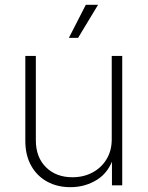

<svg xmlns="http://www.w3.org/2000/svg" viewBox="-20 -775 617 803"><path d="M274.9 7.8Q219.2 7.8 176.8 -15.6Q134.3 -39.1 110.1 -82.5Q85.9 -126 85.9 -186V-541H129.9V-188.5Q129.9 -117.7 172.1 -75.7Q214.4 -33.7 282.7 -33.7Q329.6 -33.7 366.7 -53.5Q403.8 -73.2 425.5 -108.9Q447.3 -144.5 447.3 -192.4V-541H491.2V0H448.2V-121.6H456.5Q436.5 -55.2 386.5 -23.7Q336.4 7.8 274.9 7.8ZM268.1 -616.7 338.9 -754.9H390.1L306.6 -616.7Z"/></svg>

Font: Inter 17pt ExtraLight
Style: Regular
Weight: 250
Version: Version 4.001;git-66647c0bb